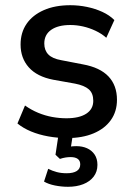

<svg xmlns="http://www.w3.org/2000/svg" viewBox="-20 -521 512 737"><path d="M238 9Q201 9 165 2.5Q129 -4 99 -16.5Q69 -29 47 -47L76 -116Q100 -99 126.5 -88Q153 -77 180.5 -72Q208 -67 235 -67Q284 -67 311 -84.5Q338 -102 338 -134Q338 -163 321 -178Q304 -193 268 -200L184 -215Q122 -227 90.5 -262.5Q59 -298 59 -350Q59 -396 82 -429.5Q105 -463 148 -482Q191 -501 250 -501Q282 -501 313.5 -494.5Q345 -488 372.5 -475.5Q400 -463 419 -444L388 -376Q370 -392 346.5 -403Q323 -414 298.5 -419.5Q274 -425 250 -425Q203 -425 176.5 -406.5Q150 -388 150 -354Q150 -328 165.5 -312Q181 -296 215 -290L298 -274Q364 -262 396.5 -227.5Q429 -193 429 -138Q429 -93 405.5 -60Q382 -27 339 -9Q296 9 238 9ZM241 196Q216 196 191 191Q166 186 149 176L165 127Q181 135 198 139.5Q215 144 236 144Q261 144 274.5 135.5Q288 127 288 110Q288 96 278.5 89Q269 82 251 82Q242 82 232 83.5Q222 85 210 89L193 73L207 -20H262L250 58L224 48Q234 44 247 42Q260 40 273 40Q296 40 314 48Q332 56 343 72Q354 88 354 112Q354 138 339.5 157Q325 176 299.5 186Q274 196 241 196Z"/></svg>

Font: Nunito Sans 10pt SemiCondensed SemiBold
Style: Regular
Weight: 600
Width: 4
Designer: Vernon Adams
Foundry: Vernon Adams
Version: Version 3.101;gftools[0.9.27]